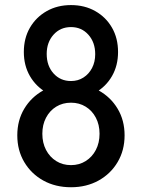

<svg xmlns="http://www.w3.org/2000/svg" viewBox="-20 -748 573 775"><path d="M266.6 7.8Q203.6 7.8 154.8 -19.3Q106 -46.4 77.9 -93.8Q49.8 -141.1 49.8 -201.7Q49.8 -262.2 77.9 -309.1Q106 -356 154.8 -383.1Q203.6 -410.2 266.6 -410.2Q329.1 -410.2 377.9 -383.1Q426.8 -356 454.8 -309.1Q482.9 -262.2 482.9 -201.7Q482.9 -141.1 454.8 -93.8Q426.8 -46.4 377.9 -19.3Q329.1 7.8 266.6 7.8ZM266.6 -81.5Q299.8 -81.5 325.9 -97.9Q352.1 -114.3 366.9 -142.8Q381.8 -171.4 381.8 -208Q381.8 -244.6 366.9 -272.9Q352.1 -301.3 325.9 -317.4Q299.8 -333.5 266.6 -333.5Q232.9 -333.5 206.8 -317.4Q180.7 -301.3 165.8 -272.9Q150.9 -244.6 150.9 -208Q150.9 -171.4 165.8 -142.8Q180.7 -114.3 206.8 -97.9Q232.9 -81.5 266.6 -81.5ZM266.6 -349.6Q211.4 -349.6 168.5 -374Q125.5 -398.4 100.8 -440.9Q76.2 -483.4 76.2 -538.1Q76.2 -593.8 100.8 -636.2Q125.5 -678.7 168.5 -703.1Q211.4 -727.5 266.6 -727.5Q321.8 -727.5 364.7 -703.1Q407.7 -678.7 432.1 -636.2Q456.5 -593.8 456.5 -538.1Q456.5 -483.4 432.1 -440.9Q407.7 -398.4 364.7 -374Q321.8 -349.6 266.6 -349.6ZM266.6 -420.9Q294.9 -420.9 316.9 -435.1Q338.9 -449.2 351.6 -473.6Q364.3 -498 364.3 -529.3Q364.3 -577.1 336.7 -607.9Q309.1 -638.7 266.6 -638.7Q223.6 -638.7 196 -607.9Q168.5 -577.1 168.5 -530.3Q168.5 -482.4 196 -451.7Q223.6 -420.9 266.6 -420.9Z"/></svg>

Font: Reddit Sans Condensed Medium
Style: Regular
Weight: 500
Designer: Stephen Hutchings
Foundry: Reddit
Version: Version 1.014